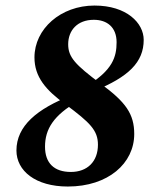

<svg xmlns="http://www.w3.org/2000/svg" viewBox="-20 -666 586 702"><path d="M227.9 16C375.7 16 470.8 -69 470.8 -176C470.8 -249.4 439.6 -292.9 348.9 -359.4C254.4 -429.8 229.3 -457.3 229.3 -504.2C229.3 -554.4 262.5 -593.6 323 -593.6C371.3 -593.6 406.3 -566.5 406.3 -511.6C406.3 -456.9 390.9 -410.3 301.1 -354L323.9 -327.4V-333.4C450.1 -384.7 505.4 -438.5 505.4 -520.3C505.4 -581.8 443.2 -645.7 325.5 -645.7C201.9 -645.7 106 -560.2 106 -456.1C106 -384.8 147.4 -336.6 219.5 -284.4C309.7 -217.4 338.1 -189.2 338.1 -136.8C338.1 -75.4 299.4 -37.3 239.2 -37.3C177.6 -37.3 144.6 -69.9 144.6 -129.7C144.6 -194.4 176.3 -244.5 264.5 -295.5L242.2 -324.1V-317.5C114.7 -268.2 40.1 -205 40.1 -115.8C40.1 -41.4 109.9 16 227.9 16Z"/></svg>

Font: Source Serif 4 Variable
Style: Italic
Weight: 400
Italic angle: -12°
Designer: Frank Grießhammer
Foundry: Adobe Systems Incorporated
Version: Version 4.004;hotconv 1.0.116;makeotfexe 2.5.65601